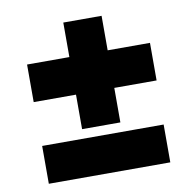

<svg xmlns="http://www.w3.org/2000/svg" viewBox="-75 -726 800 800"><g transform="rotate(-10 325.0 -325.5)"><path d="M65 -346V-505H585V-346ZM244 -200V-651H406V-200ZM68 0V-160H582V0Z"/></g></svg>

Font: Azeret Mono ExtraBold
Style: Regular
Weight: 800
Designer: Martin Vácha
Foundry: Displaay
Version: Version 1.002